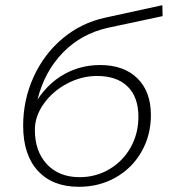

<svg xmlns="http://www.w3.org/2000/svg" viewBox="-20 -712 649 738"><path d="M560 -270Q560 -192 524 -129Q488 -66 425 -30Q362 6 283 6Q182 6 125.5 -55.5Q69 -117 69 -229Q69 -328 109 -416Q149 -504 220.5 -564Q292 -624 384 -644L604 -692L605 -650L394 -605Q292 -582 221.5 -509.5Q151 -437 124 -329Q167 -394 229 -428Q291 -462 365 -462Q456 -462 508 -411Q560 -360 560 -270ZM512 -263Q512 -339 470.5 -379.5Q429 -420 353 -420Q293 -420 237.5 -390.5Q182 -361 148 -313Q114 -265 114 -213Q114 -130 160.5 -80.5Q207 -31 286 -31Q349 -31 401 -62Q453 -93 482.5 -146Q512 -199 512 -263Z"/></svg>

Font: Montserrat Ace
Style: Light Italic
Weight: 300
Italic angle: -11.3°
Designer: Julieta Ulanovsky
Foundry: Julieta Ulanovsky
Version: Version 1